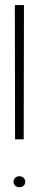

<svg xmlns="http://www.w3.org/2000/svg" viewBox="-20 -742 156 771"><path d="M75.2 -182.6H40.5L39.6 -721.7H76.2ZM34.2 -12.7Q34.2 -20.5 40.3 -27.3Q46.4 -34.2 57.6 -34.2Q68.8 -34.2 75.2 -27.3Q81.5 -20.5 81.5 -12.7Q81.5 -2.9 75.2 3.4Q68.8 9.8 57.6 9.8Q47.9 9.8 41 3.4Q34.2 -2.9 34.2 -12.7Z"/></svg>

Font: Tulpen One
Style: Regular
Weight: 400
Designer: Naima Ben Ayed
Foundry: Naima Ben Ayed, Anton Koovit
Version: Version 1.002